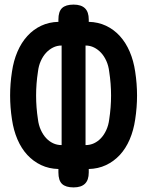

<svg xmlns="http://www.w3.org/2000/svg" viewBox="-20 -790 640 835"><path d="M300 25Q266 25 250 10Q234 -5 234 -40V-55Q193 -56 159 -72Q125 -88 99 -116Q73 -144 56 -183.5Q39 -223 32 -271Q24 -323 24 -374.5Q24 -426 32 -478Q39 -526 56 -565.5Q73 -605 99 -633.5Q125 -662 159 -678Q193 -694 234 -695V-705Q234 -740 250 -755Q266 -770 300 -770Q333 -770 349.5 -754Q366 -738 366 -705V-695Q407 -694 441 -678Q475 -662 501 -633.5Q527 -605 544 -565.5Q561 -526 568 -478Q576 -426 576 -374.5Q576 -323 568 -271Q561 -223 544 -183.5Q527 -144 501 -116Q475 -88 441 -72Q407 -56 366 -55V-40Q366 -7 349.5 9Q333 25 300 25ZM248 -159V-592Q228 -592 211 -583.5Q194 -575 180.5 -560.5Q167 -546 157.5 -525Q148 -504 145 -478Q137 -426 137 -374.5Q137 -323 145 -271Q148 -246 157.5 -225Q167 -204 180.5 -189.5Q194 -175 211 -167Q228 -159 248 -159ZM352 -592V-159Q372 -159 389 -167Q406 -175 419.5 -189.5Q433 -204 442.5 -225Q452 -246 455 -271Q463 -323 463 -374.5Q463 -426 455 -478Q452 -504 442.5 -525Q433 -546 419.5 -560.5Q406 -575 389 -583.5Q372 -592 352 -592Z"/></svg>

Font: Maple Mono Normal NL
Style: Bold
Weight: 700
Monospace: yes
Designer: subframe7536
Version: Version 7.000